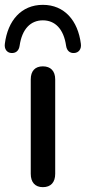

<svg xmlns="http://www.w3.org/2000/svg" viewBox="-56 -767 355 793"><path d="M-9 -548C9 -547 22 -557 25 -578C35 -648 71 -683 121 -683C171 -683 207 -648 217 -578C220 -557 233 -547 250 -548C269 -549 281 -564 278 -586C266 -682 210 -747 121 -747C32 -747 -24 -682 -36 -586C-39 -564 -27 -549 -9 -548ZM121 6C154 6 172 -14 172 -49V-439C172 -474 153 -493 121 -493C89 -493 71 -474 71 -439V-49C71 -14 89 6 121 6Z"/></svg>

Font: Nunito SemiBold
Style: Regular
Weight: 600
Designer: Vernon Adams
Foundry: Vernon Adams
Version: Version 3.602